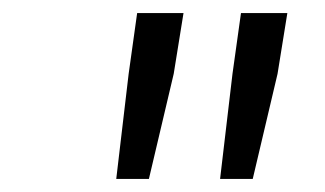

<svg xmlns="http://www.w3.org/2000/svg" viewBox="-20 -757 498 294"><path d="M177 -644 190 -737H261L246 -644L208 -483H158ZM336 -644 349 -737H420L405 -644L367 -483H317Z"/></svg>

Font: Nebula Sans Book
Style: Regular
Weight: 400
Italic angle: -9°
Designer: Paul D. Hunt for Adobe (as Source Sans)
Foundry: Nebula Entertainment & Broadcasting LLC
Version: Version 1.010